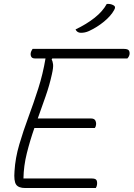

<svg xmlns="http://www.w3.org/2000/svg" viewBox="-20 -946 672 966"><path d="M107 0Q73 0 61 -17.5Q49 -35 53 -85Q57 -151 77 -219Q97 -287 123 -357Q149 -427 172.5 -500.5Q196 -574 209 -652H155Q141 -652 136.5 -662Q132 -672 136 -685Q138 -690 140 -693.5Q142 -697 144 -700H604Q624 -700 629 -691Q634 -682 631 -669Q628 -659 621 -652H243L240 -647Q245 -638 247 -622.5Q249 -607 241 -572Q229 -517 209.5 -461.5Q190 -406 170 -350H437Q455 -350 460 -339Q465 -328 463 -317Q462 -308 457 -302H153Q131 -239 115 -175Q99 -111 98 -48H442Q461 -48 465.5 -39.5Q470 -31 468 -16Q467 -8 462 0ZM517 -926Q535 -928 550 -920Q565 -913 554 -895Q538 -866 503.5 -837.5Q469 -809 428 -790Q417 -785 407 -783Q397 -781 387 -781Q368 -781 360 -798Q415 -824 456 -856.5Q497 -889 517 -926Z"/></svg>

Font: Recursive Mn Csl St Lt
Style: Italic
Weight: 300
Italic angle: -15°
Monospace: yes
Version: Version 1.079;hotconv 1.0.112;makeotfexe 2.5.65598; ttfautoh